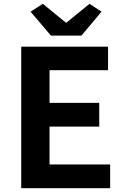

<svg xmlns="http://www.w3.org/2000/svg" viewBox="-20 -984 655 1004"><path d="M91 0H556V-124H239V-322H499V-446H239V-617H545V-740H91ZM246 -798H406L511 -923L448 -964L328 -866H324L204 -964L140 -923Z"/></svg>

Font: Source Han Sans SC Bold
Style: Regular
Weight: 700
Designer: Ryoko NISHIZUKA (kana & ideographs); Paul D. Hunt (Latin, Greek & Cyrillic); Wenlong ZHANG (bopomofo); Sandoll Communica
Foundry: Adobe Systems Incorporated
Version: Version 1.001;PS 1.001;hotconv 1.0.78;makeotf.lib2.5.61930